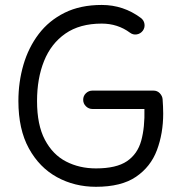

<svg xmlns="http://www.w3.org/2000/svg" viewBox="-20 -714 718 764"><path d="M311 -316.9Q311 -332.5 322 -343Q333 -353.5 348.1 -353.5H590.3Q606 -353.5 616 -342.8Q626 -332 627 -319.3Q627.9 -304.7 628.7 -290.5Q629.4 -276.4 629.4 -262.2Q629.4 -183.1 604.5 -116.7Q579.6 -50.3 521.2 -10.5Q462.9 29.3 361.8 29.3Q276.9 29.3 206.8 -9Q136.7 -47.4 95 -123.3Q53.2 -199.2 53.2 -312Q53.2 -387.2 73.2 -456.1Q93.3 -524.9 134 -578.6Q174.8 -632.3 237.3 -663.3Q299.8 -694.3 384.8 -694.3Q471.2 -694.3 540.5 -642.6Q552.7 -633.3 554.9 -618.7Q557.1 -604 548.3 -591.8Q539.1 -579.6 524.2 -577.1Q509.3 -574.7 497.1 -584Q448.2 -620.1 384.8 -620.1Q297.4 -620.1 240.2 -580.3Q183.1 -540.5 155.3 -471.2Q127.4 -401.9 127.4 -312Q127.4 -216.8 158.7 -157.7Q189.9 -98.6 242.9 -71.3Q295.9 -43.9 361.8 -43.9Q442.9 -43.9 485.1 -72.5Q527.3 -101.1 542 -154.3Q556.6 -207.5 554.7 -280.3H348.1Q333 -280.3 322 -291Q311 -301.8 311 -316.9Z"/></svg>

Font: Mikhak-DS2-FD Regular
Style: Regular
Weight: 400
Designer: Amin Abedi
Version: Version 3.4